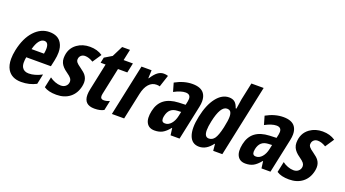

<svg xmlns="http://www.w3.org/2000/svg" viewBox="-57 -1330 3435 1911"><g transform="rotate(20 1660.5 -375.0)"><path d="M195.3 9.8Q93.8 9.8 49.8 -62.5Q23.9 -106.4 23.9 -172.9Q23.9 -215.8 34.7 -268.1Q63.5 -403.3 133.1 -478.8Q202.6 -554.2 294.4 -554.2Q386.2 -554.2 423.3 -489.3Q446.3 -450.7 446.3 -392.6Q446.3 -354.5 436.5 -308.1L421.4 -238.8H160.2Q154.8 -210 154.8 -181.2Q154.8 -152.3 166.5 -130.9Q187 -95.2 237.8 -95.2Q301.3 -95.2 376 -134.8L353.5 -27.8Q282.7 9.8 195.3 9.8ZM319.8 -387.2Q319.8 -454.1 274.9 -454.1Q246.1 -454.1 221.9 -423.6Q197.8 -393.1 182.1 -333H314Q319.8 -364.3 319.8 -387.2Z M460.4 -134.8Q484.9 -115.7 516.8 -103.8Q548.8 -91.8 577.9 -91.8Q606.9 -91.8 626 -106.4Q652.3 -126.5 652.3 -160.6Q652.3 -177.2 640.9 -193.1Q629.4 -209 592.3 -234.9Q541 -270 523.4 -309.6Q513.2 -333.5 513.2 -357.9Q513.2 -460 588.4 -513.7Q645 -554.2 722.7 -554.2Q800.3 -554.2 856 -516.1L793.9 -422.9Q748 -451.2 708 -451.2Q684.1 -451.2 668.5 -438.5Q652.8 -425.8 648.4 -405.8Q647 -399.4 647 -388.9Q647 -378.4 656.7 -364.5Q666.5 -350.6 707 -322.3Q747.6 -293.9 763.7 -272.5Q787.6 -240.7 787.6 -200.2Q787.6 -181.6 783.2 -159.2Q766.1 -78.6 709.5 -34.4Q652.8 9.8 567.9 9.8Q482.9 9.8 436.5 -22Z M995.6 -134.3Q995.6 -100.1 1030.3 -100.1Q1058.6 -100.1 1092.3 -113.8L1070.8 -12.2Q1034.2 9.8 970.7 9.8Q859.9 9.8 859.9 -96.2Q859.9 -124 867.7 -159.2L927.2 -440.9H874.5L886.7 -499L964.8 -545.9L1022.5 -661.1H1105.5L1080.6 -543.9H1179.2L1157.2 -440.9H1058.6L998 -154.8Q995.6 -143.1 995.6 -134.3Z M1504.4 -554.2Q1528.8 -554.2 1549.3 -546.9L1507.8 -420.9Q1495.1 -425.8 1473.1 -425.8Q1425.8 -425.8 1392.3 -388.4Q1358.9 -351.1 1343.8 -279.8L1284.2 0H1154.3L1270 -543.9H1377L1373.5 -459H1377.9Q1410.2 -509.8 1440.2 -532Q1470.2 -554.2 1504.4 -554.2Z M1625.5 -503.9Q1717.8 -555.2 1808.1 -555.2Q1898.4 -555.2 1933.1 -505.9Q1955.6 -474.1 1955.6 -425.3Q1955.6 -397.9 1948.7 -365.2L1871.1 0H1775.9L1766.1 -74.2H1763.2Q1724.6 -26.9 1689.9 -8.5Q1655.3 9.8 1607.9 9.8Q1547.9 9.8 1522.9 -35.2Q1498 -79.6 1515.6 -162.4Q1533.2 -245.1 1588.9 -287.4Q1644.5 -329.6 1740.2 -334L1813 -336.9L1821.3 -376Q1824.2 -391.1 1824.2 -402.8Q1824.2 -452.1 1771.5 -452.1Q1723.1 -452.1 1651.4 -414.1ZM1646 -131.3Q1646 -91.8 1682.1 -91.8Q1718.3 -91.8 1746.3 -123.8Q1774.4 -155.8 1785.6 -209L1795.4 -254.9L1754.9 -252.9Q1710.4 -250.5 1684.8 -227.5Q1659.2 -204.6 1649.4 -159.2Q1646 -143.6 1646 -131.3Z M2216.3 -70.8Q2156.7 9.8 2079.8 9.8Q2002.9 9.8 1975.6 -64.5Q1961.9 -101.1 1961.9 -152.6Q1961.9 -204.1 1976.1 -271Q2003.9 -403.3 2062.5 -478.8Q2121.1 -554.2 2195.8 -554.2Q2233.4 -554.2 2256.3 -535.6Q2279.3 -517.1 2293 -474.1H2300.8Q2311 -547.9 2316.9 -578.1L2355.5 -759.8H2485.4L2324.2 0H2227.5L2220.7 -70.8ZM2096.7 -171.9Q2096.7 -100.1 2143.6 -100.1Q2179.7 -100.1 2203.6 -132.8Q2227.5 -166.5 2247.1 -252.9L2250.5 -270Q2264.6 -334.5 2264.6 -373Q2264.6 -390.6 2261.7 -403.3Q2253.9 -441.9 2214.8 -441.9Q2146 -441.9 2109.4 -269Q2096.7 -210 2096.7 -171.9Z M2588.4 -503.9Q2680.7 -555.2 2771 -555.2Q2861.3 -555.2 2896 -505.9Q2918.5 -474.1 2918.5 -425.3Q2918.5 -397.9 2911.6 -365.2L2834 0H2738.8L2729 -74.2H2726.1Q2687.5 -26.9 2652.8 -8.5Q2618.2 9.8 2570.8 9.8Q2510.7 9.8 2485.8 -35.2Q2460.9 -79.6 2478.5 -162.4Q2496.1 -245.1 2551.8 -287.4Q2607.4 -329.6 2703.1 -334L2775.9 -336.9L2784.2 -376Q2787.1 -391.1 2787.1 -402.8Q2787.1 -452.1 2734.4 -452.1Q2686 -452.1 2614.3 -414.1ZM2608.9 -131.3Q2608.9 -91.8 2645 -91.8Q2681.2 -91.8 2709.2 -123.8Q2737.3 -155.8 2748.5 -209L2758.3 -254.9L2717.8 -252.9Q2673.3 -250.5 2647.7 -227.5Q2622.1 -204.6 2612.3 -159.2Q2608.9 -143.6 2608.9 -131.3Z M2925.3 -134.8Q2949.7 -115.7 2981.7 -103.8Q3013.7 -91.8 3042.7 -91.8Q3071.8 -91.8 3090.8 -106.4Q3117.2 -126.5 3117.2 -160.6Q3117.2 -177.2 3105.7 -193.1Q3094.2 -209 3057.1 -234.9Q3005.9 -270 2988.3 -309.6Q2978 -333.5 2978 -357.9Q2978 -460 3053.2 -513.7Q3109.9 -554.2 3187.5 -554.2Q3265.1 -554.2 3320.8 -516.1L3258.8 -422.9Q3212.9 -451.2 3172.9 -451.2Q3148.9 -451.2 3133.3 -438.5Q3117.7 -425.8 3113.3 -405.8Q3111.8 -399.4 3111.8 -388.9Q3111.8 -378.4 3121.6 -364.5Q3131.3 -350.6 3171.9 -322.3Q3212.4 -293.9 3228.5 -272.5Q3252.4 -240.7 3252.4 -200.2Q3252.4 -181.6 3248 -159.2Q3231 -78.6 3174.3 -34.4Q3117.7 9.8 3032.7 9.8Q2947.8 9.8 2901.4 -22Z"/></g></svg>

Font: Open Sans Hebrew Condensed
Style: Bold Italic
Weight: 700
Width: 3
Italic angle: -12°
Foundry: Ascender Corporation, Yanek Iontef
Version: Version 2.001;PS 002.001;hotconv 1.0.70;makeotf.lib2.5.58329